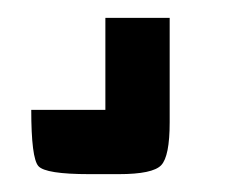

<svg xmlns="http://www.w3.org/2000/svg" viewBox="-20 -20 252 215"><path d="M15 103H98V0H170V117Q170 155 160.5 165Q151 175 113 175H80Q31 175 23 166Q15 157 15 103Z"/></svg>

Font: Economica
Style: Bold
Weight: 700
Designer: Vicente Lamonaca
Foundry: Vicente Lamonaca
Version: Version 1.100